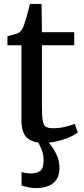

<svg xmlns="http://www.w3.org/2000/svg" viewBox="-20 -719 428 980"><path d="M202.5 10.5Q148.5 10.5 119 -14.8Q89.5 -40 89.5 -105V-488H18V-534Q27.5 -537 39.8 -540Q52 -543 62.2 -546.2Q72.5 -549.5 77.5 -553Q83.5 -557.5 87.8 -562.5Q92 -567.5 95.5 -574.2Q99 -581 102.5 -590.5Q107 -602.5 113 -624Q119 -645.5 124.8 -666.5Q130.5 -687.5 133 -699H192L194 -554.5H359V-488H194V-181Q194 -127 198.2 -102.5Q202.5 -78 215.2 -71.2Q228 -64.5 253 -64.5Q281.5 -64.5 313.5 -72Q345.5 -79.5 361.5 -87L377 -42Q361.5 -30.5 333.5 -18.2Q305.5 -6 271 2.2Q236.5 10.5 202.5 10.5ZM163.5 241Q144.5 241 124 236.8Q103.5 232.5 90 227.5V159Q100.5 162.5 114.5 164.5Q128.5 166.5 135.5 166.5Q166.5 166.5 184.5 154Q202.5 141.5 202.5 96.5Q202.5 76 196.2 56.2Q190 36.5 182 21.2Q174 6 169 -1L200 -6L218.5 -1Q229 8.5 244.8 29.5Q260.5 50.5 272.2 79Q284 107.5 283.5 139.5Q283 176 267.8 198.2Q252.5 220.5 225.8 230.8Q199 241 163.5 241Z"/></svg>

Font: Merriweather 20pt
Style: Regular
Weight: 400
Version: Version 2.100